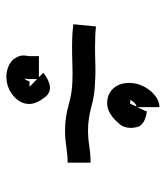

<svg xmlns="http://www.w3.org/2000/svg" viewBox="21 -600 520 602"><g transform="rotate(90 281.0 -299.0)"><path d="M304 -375Q275 -375 257.5 -394Q240 -413 240 -444Q240 -468 251 -489.5Q262 -511 279.5 -525Q297 -539 316 -539V-470L329 -497Q325 -500 332.5 -499Q340 -498 352 -494Q364 -490 371 -482Q376 -478 378.5 -468Q381 -458 381 -450Q381 -428 370 -415Q337 -375 304 -375ZM314 -467Q307 -466 300.5 -458.5Q294 -451 294 -446Q295 -448 298 -447.5Q301 -447 304 -447H305ZM389 -243Q348 -243 310 -254Q272 -265 235 -266Q212 -267 184 -266Q156 -265 127 -265Q105 -265 88 -266Q71 -267 56 -269L63 -340Q87 -337 127 -337Q156 -337 184.5 -338Q213 -339 238 -337Q277 -336 314.5 -325.5Q352 -315 389 -315Q413 -315 439 -319Q465 -323 490 -323V-251Q467 -251 441 -247Q415 -243 389 -243ZM220 -59Q201 -59 184 -67.5Q167 -76 161 -89Q154 -100 154 -112Q154 -118 155 -123Q156 -128 156 -131V-161H222L208 -175Q258 -213 284 -181Q306 -153 306 -131Q306 -102 280 -80.5Q254 -59 220 -59ZM226 -115Q229 -118 231.5 -122Q234 -126 234 -131L252 -132L228 -155V-131Q228 -127 227.5 -123Q227 -119 226 -115Z"/></g></svg>

Font: Syne Tactile
Style: Regular
Weight: 400
Designer: Lucas Descroix
Foundry: Bonjour Monde
Version: Version 2.100; ttfautohint (v1.8.3)